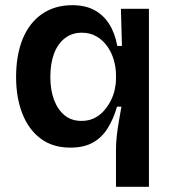

<svg xmlns="http://www.w3.org/2000/svg" viewBox="-20 -556 662 740"><path d="M427 164V21Q427 -4 430 -31.5Q433 -59 438 -88Q443 -117 448 -145H431Q418 -99 395.5 -62.5Q373 -26 338 -6.5Q303 13 251 13Q183 13 136.5 -22Q90 -57 66 -118.5Q42 -180 42 -259Q42 -343 67 -405Q92 -467 141 -501.5Q190 -536 259 -536Q308 -536 343 -517.5Q378 -499 400.5 -464Q423 -429 432 -379H450L446 -522H554V-267V164ZM294 -90Q321 -90 342 -100Q363 -110 379 -127.5Q395 -145 406 -166Q417 -187 422 -209.5Q427 -232 427 -252V-268Q427 -295 419 -323.5Q411 -352 394.5 -376Q378 -400 353 -415Q328 -430 295 -430Q258 -430 230.5 -409Q203 -388 188.5 -350Q174 -312 174 -259Q174 -210 188 -172Q202 -134 228.5 -112Q255 -90 294 -90Z"/></svg>

Font: Bricolage Grotesque 48pt Condensed ExtraBold SemiBold
Style: Regular
Weight: 600
Version: Version 1.000;gftools[0.9.30]